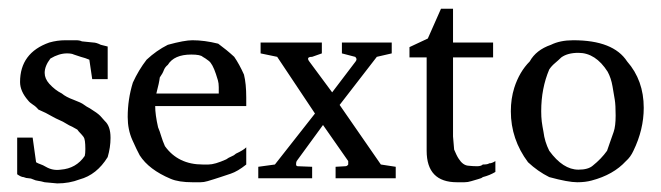

<svg xmlns="http://www.w3.org/2000/svg" viewBox="-20 -415 1540 447"><path d="M214.7 -310.7 230.7 -306.7V-230.7H194.7L188 -276Q178.7 -280 168 -282.7L152 -288Q146.7 -290.7 136 -290.7Q117.3 -290.7 97.3 -278.7Q84 -261.3 84 -245.3Q84 -232 94.7 -220Q108 -205.3 124 -197.3Q133.3 -189.3 151.3 -182.7Q169.3 -176 175.3 -171.3Q181.3 -166.7 189.3 -162.7Q206.7 -152 213.3 -145.3L224 -133.3Q237.3 -121.3 237.3 -94.7V-93.3Q237.3 -72 230.7 -49.3Q205.3 -8 165.3 2.7Q141.3 12 113.3 12L84 9.3Q74.7 6.7 68.7 6Q62.7 5.3 57.3 2.7Q52 0 46.7 0Q41.3 0 34.7 -2.7Q29.3 -2.7 20 -9.3V-94.7H56L64 -37.3Q68 -34.7 74 -32.7Q80 -30.7 86.7 -26.7Q102.7 -17.3 121.3 -20Q157.3 -22.7 177.3 -52Q178.7 -57.3 178.7 -68Q178.7 -90.7 174.7 -96Q170.7 -101.3 166.7 -105.3Q162.7 -109.3 160 -113.3L148 -120Q141.3 -122.7 134 -127.3Q126.7 -132 118.7 -135.3Q110.7 -138.7 101.3 -144Q88 -152 69.3 -160Q64 -166.7 56.7 -171.3Q49.3 -176 45.3 -181.3Q26.7 -202.7 26.7 -224Q26.7 -292 94.7 -316Q113.3 -321.3 132 -321.3H157.3Q165.3 -321.3 170.7 -318.7L197.3 -316Q204 -316 214.7 -310.7Z M553.3 -32Q533.3 -16 517.3 -10.7Q501.3 -5.3 493.3 -2.7Q485.3 0 478.7 2Q472 4 463.3 6.7Q454.7 9.3 446.7 9.3H428Q396 9.3 377.3 1.3Q326.7 -20 305.3 -53.3Q298.7 -65.3 288 -89.3Q277.3 -113.3 277.3 -142.7Q277.3 -184 289.3 -222.7Q302.7 -252 321.3 -276Q344 -297.3 370.7 -310.7Q409.3 -321.3 428 -321.3Q456 -321.3 488 -313.3Q508 -298.7 525.3 -282.7Q537.3 -265.3 548 -241.3Q553.3 -220 553.3 -188V-168H341.3Q341.3 -148 348 -118.7Q352 -109.3 355.3 -98Q358.7 -86.7 364 -74.7Q394.7 -32 452 -32H465.3Q480 -32 506.7 -44Q512 -48 518.7 -50.7Q525.3 -53.3 529.3 -57.3Q546.7 -65.3 553.3 -72ZM489.3 -212Q489.3 -221.3 487.3 -228Q485.3 -234.7 482.7 -242.7Q474.7 -266.7 466 -273.3Q457.3 -280 452 -282.7Q446.7 -288 425.3 -288Q385.3 -288 370.7 -264Q364 -258.7 361.3 -251.3Q358.7 -244 352 -234.7Q350.7 -222.7 344 -197.3H489.3Z M761.3 -26.7 784 -28Q788 -28 790.7 -32V-40L732 -124L670.7 -40Q669.3 -37.3 669.3 -32.7Q669.3 -28 673.3 -28L706.7 -26.7V0H581.3V-26.7L620 -32L713.3 -150.7L625.3 -282.7L586.7 -290.7V-316H729.3V-290.7L706.7 -282.7Q692 -282.7 700 -272L753.3 -200L808 -272Q812 -277.3 808 -281.3Q808 -282.7 806.7 -282.7L776 -290.7V-316H892V-290.7L857.3 -282.7L770.7 -170.7L866.7 -32L901.3 -26.7V0H761.3Z M1118.7 -34.7Q1125.3 -34.7 1133.3 -40V-14.7Q1120 -6.7 1104 -2.7Q1101.3 0 1093.3 2Q1085.3 4 1077.3 6.7Q1069.3 9.3 1061.3 9.3H1044Q973.3 9.3 973.3 -64V-281.3H933.3V-305.3L976 -325.3L1006.7 -394.7H1034.7V-316H1128V-281.3H1034.7V-97.3Q1034.7 -97.3 1037.3 -66.7Q1040 -60 1042.7 -54.7Q1045.3 -49.3 1048 -45.3Q1057.3 -30.7 1069.3 -29.3Q1081.3 -28 1090.7 -28Q1100 -28 1104 -32Q1116 -32 1118.7 -34.7Z M1394.7 -248Q1366.7 -292 1326.7 -292Q1301.3 -292 1286.7 -281.3Q1280 -274.7 1272 -268Q1264 -261.3 1258.7 -253.3Q1240 -209.3 1240 -156Q1240 -142.7 1241.3 -132Q1242.7 -121.3 1245.3 -108Q1248 -85.3 1258.7 -64Q1290.7 -20 1326.7 -20Q1349.3 -20 1360 -29.3Q1380 -45.3 1393.3 -64Q1396 -72 1400 -83.3Q1404 -94.7 1408.7 -108Q1413.3 -121.3 1413.3 -146Q1413.3 -170.7 1411.3 -182.7Q1409.3 -194.7 1406 -214Q1402.7 -233.3 1394.7 -248ZM1440 -272Q1478.7 -228 1478.7 -164Q1478.7 -113.3 1454.7 -64Q1448 -49.3 1437.3 -40Q1408 -8 1357.3 5.3Q1342.7 9.3 1324 9.3Q1302.7 9.3 1258.7 -2.7Q1232 -16 1209.3 -37.3Q1169.3 -90.7 1169.3 -156Q1169.3 -185.3 1177.3 -210.7Q1189.3 -248 1213.3 -272Q1228 -298.7 1262.7 -310.7Q1284 -321.3 1314.7 -321.3Q1408 -321.3 1440 -272Z"/></svg>

Font: Peddana
Style: Regular
Weight: 400
Designer: Appaji Ambarisha Darbha
Foundry: Appaji Ambarisha Darbha
Version: Version 1.0.4; ttfautohint (v1.2.25-373a) -l 7 -r 28 -G 50 -